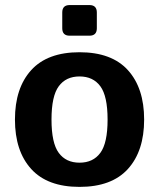

<svg xmlns="http://www.w3.org/2000/svg" viewBox="-20 -729 629 759"><path d="M255.4 -587.9Q226.1 -587.9 226.1 -617.2V-679.7Q226.1 -709 255.4 -709H333.5Q362.8 -709 362.8 -679.7V-617.2Q362.8 -587.9 333.5 -587.9ZM39.1 -256.3Q39.1 -380.9 103.3 -451.7Q167.5 -522.5 294.4 -522.5Q421.4 -522.5 485.6 -451.7Q549.8 -380.9 549.8 -256.3Q549.8 -131.8 485.6 -61Q421.4 9.8 294.4 9.8Q167.5 9.8 103.3 -61Q39.1 -131.8 39.1 -256.3ZM183.6 -256.3Q183.6 -163.6 212.2 -124.8Q240.7 -85.9 294.4 -85.9Q348.1 -85.9 376.7 -124.8Q405.3 -163.6 405.3 -256.3Q405.3 -349.1 376.7 -387.9Q348.1 -426.8 294.4 -426.8Q240.7 -426.8 212.2 -387.9Q183.6 -349.1 183.6 -256.3Z"/></svg>

Font: Istok Web
Style: Bold
Weight: 700
Designer: Andrey V. Panov
Foundry: Andrey V. Panov
Version: Version 1.0.2g